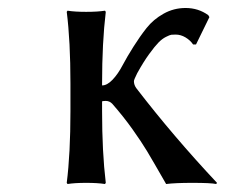

<svg xmlns="http://www.w3.org/2000/svg" viewBox="-20 -460 566 483"><path d="M157.2 -180.2V-250Q157.2 -356.4 147.9 -430.2L149.9 -433.1Q168 -430.2 196.8 -430.2Q225.6 -430.2 244.1 -433.1L246.1 -430.2Q236.8 -352.5 236.8 -250V-245.1Q249.5 -245.1 263.2 -259.5Q276.9 -273.9 288.3 -295.7Q299.8 -317.4 315.7 -342.5Q331.5 -367.7 348.6 -389.4Q365.7 -411.1 391.4 -425.5Q417 -439.9 446.8 -439.9Q479 -439.9 503.9 -421.9L506.8 -417L473.1 -348.1H465.8Q458.5 -358.9 446.5 -366Q434.6 -373 421.9 -373Q415 -373 411.1 -372.6Q407.2 -372.1 397.5 -367.2Q387.7 -362.3 378.7 -353Q369.6 -343.8 355.2 -324Q340.8 -304.2 325.2 -275.9Q316.9 -259.3 316.9 -255.9Q316.9 -246.1 323.2 -237.8Q416 -117.2 525.9 0L523.9 2.9Q510.7 0 463.9 0Q420.9 0 397.9 2.9Q363.8 -56.6 349.9 -79.8Q335.9 -103 313 -135.3Q290 -167.5 262.2 -199.2Q255.4 -206.1 246.1 -206.1Q239.7 -206.1 236.8 -205.1V-180.2Q236.8 -77.6 246.1 0L244.1 2.9Q225.6 0 196.8 0Q168 0 149.9 2.9L147.9 0Q157.2 -73.7 157.2 -180.2Z"/></svg>

Font: Linear Smooth
Style: Regular
Weight: 400
Designer: Philipp H. Poll, Flanker
Foundry: Philipp H. Poll, reworked by Flanker
Version: Version 1.061 | FøM Fix